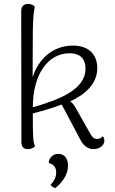

<svg xmlns="http://www.w3.org/2000/svg" viewBox="-20 -749 583 977"><path d="M503 -56C494 -44 481 -42 474 -42C458 -42 449 -51 437 -73L365 -200C357 -214 349 -226 337 -233C407 -265 475 -319 475 -402C475 -474 429 -517 351 -517C252 -517 177 -453 146 -356L147 -590C148 -639 149 -677 157 -715C152 -721 141 -729 123 -729C102 -729 88 -717 88 -694L89 -27C89 -5 97 10 122 10C140 10 150 2 158 -4C148 -33 147 -47 147 -172C188 -182 243 -198 294 -217L388 -40C402 -10 427 10 456 10C482 10 511 -6 511 -33C511 -41 509 -49 503 -56ZM147 -203C147 -365 220 -478 335 -478C381 -478 415 -456 415 -399C415 -292 279 -241 147 -203ZM276 34C244 34 228 61 228 80C246 86 266 96 266 129C266 151 257 170 237 192C243 199 250 205 262 208C312 166 326 126 326 94C326 46 298 34 276 34Z"/></svg>

Font: Arima Koshi Light
Style: Regular
Weight: 300
Designer: Joana Correia and Natanael Gama
Foundry: NDISCOVER
Version: Version 1.019;PS 001.019;hotconv 1.0.88;makeotf.lib2.5.64775